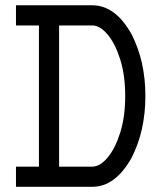

<svg xmlns="http://www.w3.org/2000/svg" viewBox="-20 -719 621 739"><path d="M335 -77.6Q364.7 -77.6 394 -112.3Q423.3 -147 442.6 -208.3Q461.9 -269.5 461.9 -349.6Q461.9 -429.2 442.6 -490.5Q423.3 -551.8 394 -586.4Q364.7 -621.1 335 -621.1H207.5V-77.6ZM486.3 -587.4Q539.6 -483.4 539.6 -349.6Q539.6 -215.3 486.3 -111.3Q423.8 0 335 0H41.5V-77.6H129.9V-621.1H41.5V-698.7H335Q423.8 -698.7 486.3 -587.4Z"/></svg>

Font: Turpis
Style: Regular
Weight: 400
Designer: GGBotNet
Foundry: f0n7
Version: 1.00